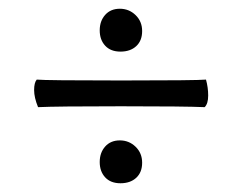

<svg xmlns="http://www.w3.org/2000/svg" viewBox="-20 -464 555 439"><path d="M305 -393Q305 -371 291.5 -358.5Q278 -346 255.5 -346Q233 -346 220.5 -359.5Q208 -373 208 -394.5Q208 -416 220.5 -430Q233 -444 254 -444Q275 -444 290 -429.5Q305 -415 305 -393ZM305 -92Q305 -70 291.5 -57.5Q278 -45 255.5 -45Q233 -45 220.5 -58.5Q208 -72 208 -93.5Q208 -115 220.5 -129Q233 -143 254 -143Q275 -143 290 -128.5Q305 -114 305 -92ZM448 -219Q404 -221 256.5 -221Q109 -221 67 -219Q58 -241 58 -258Q58 -275 64 -282Q85 -280 257 -280Q429 -280 451 -282Q456 -264 456 -245.5Q456 -227 448 -219Z"/></svg>

Font: Esteban
Style: Regular
Weight: 400
Designer: Angelica Diaz Rivera
Foundry: Angelica Diaz Rivera
Version: Version 1.002